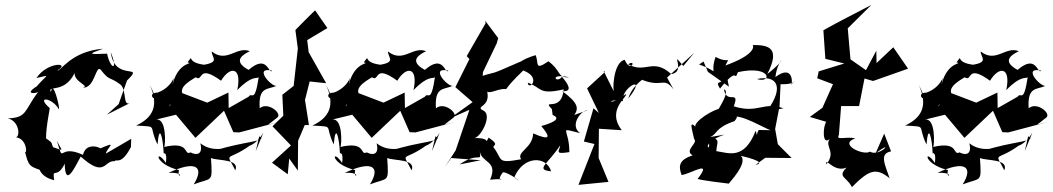

<svg xmlns="http://www.w3.org/2000/svg" viewBox="-20 -693 4279 780"><path d="M462 -270 496 -366C572 -439 445 -358 430 -481C462 -401 428 -412 415 -475C336 -471 338 -474 399 -495C267 -485 225 -400 213 -407C270 -440 172 -443 128 -376C188 -389 173 -393 129 -342C76 -309 126 -312 135 -320C77 -242 91 -215 11 -212C61 -203 64 -128 40 -136C101 -132 87 -37 78 -92C97 -6 102 -20 162 5C133 -53 120 21 200 39C192 -18 210 39 243 -28C245 69 281 -7 308 -57C408 33 402 -43 446 -38C450 -50 472 -18 512 -96L513 -129L410 -69C416 -96 463 -123 385 -89C405 -85 332 -125 317 -64C212 -112 242 -17 211 -121C233 -77 243 -79 196 -95C185 -115 200 -108 167 -131C167 -187 186 -260 181 -255C124 -304 192 -298 220 -248C223 -258 195 -373 187 -319C169 -351 251 -305 291 -415C255 -366 355 -343 315 -337C366 -332 368 -431 389 -410C427 -361 422 -385 470 -349C497 -324 476 -254 513 -277L414 -227Z M1070 -187 1106 -215C1129 -231 1068 -282 1035 -253C1029 -342 1067 -328 1103 -344C1080 -342 1009 -423 1086 -406C1070 -388 1068 -477 990 -409C920 -447 971 -473 995 -485C941 -507 902 -435 840 -484C840 -460 874 -441 809 -430C730 -440 772 -478 742 -440C771 -431 706 -448 681 -350C692 -420 696 -345 621 -317C561 -316 641 -251 589 -347C627 -263 600 -214 533 -183C627 -177 580 -187 620 -106C627 -195 642 -136 645 -70C645 -70 660 -78 654 -31C611 -95 603 -27 707 -2C697 43 743 6 665 9C773 -42 813 -18 767 56C842 27 844 53 837 -51C866 -39 955 -48 936 -1C895 -82 900 -33 997 -103C978 -98 1016 -97 1050 -154L1019 -79L1033 -139C1075 -119 962 -118 853 -81C915 -102 847 -68 794 -111C806 -62 776 -62 754 -74C724 -59 755 -121 647 -96C652 -102 658 -216 613 -207L695 -227L774 -133L890 -243L928 -156L952 -155L1115 -198ZM670 -262C665 -256 668 -292 758 -284C671 -323 753 -365 775 -379C808 -358 780 -436 878 -365C914 -425 964 -423 944 -327C1003 -388 1022 -372 1031 -379C1014 -269 1004 -322 990 -300L909 -254L908 -317L822 -276L717 -316L682 -289Z M1190 0 1191 -121 1218 -185H1235L1219 -287L1238 -362L1305 -355L1234 -481L1228 -530L1310 -579L1260 -651C1233 -625 1206 -598 1180 -571L1190 -496L1173 -344L1127 -308L1131 -223L1087 -180L1162 -102L1085 -32L1149 15L1155 -49Z M1786 -187 1822 -215C1845 -231 1784 -282 1751 -253C1745 -342 1783 -328 1819 -344C1796 -342 1725 -423 1802 -406C1786 -388 1784 -477 1706 -409C1636 -447 1687 -473 1711 -485C1657 -507 1618 -435 1556 -484C1556 -460 1590 -441 1525 -430C1446 -440 1488 -478 1458 -440C1487 -431 1422 -448 1397 -350C1408 -420 1412 -345 1337 -317C1277 -316 1357 -251 1305 -347C1343 -263 1316 -214 1249 -183C1343 -177 1296 -187 1336 -106C1343 -195 1358 -136 1361 -70C1361 -70 1376 -78 1370 -31C1327 -95 1319 -27 1423 -2C1413 43 1459 6 1381 9C1489 -42 1529 -18 1483 56C1558 27 1560 53 1553 -51C1582 -39 1671 -48 1652 -1C1611 -82 1616 -33 1713 -103C1694 -98 1732 -97 1766 -154L1735 -79L1749 -139C1791 -119 1678 -118 1569 -81C1631 -102 1563 -68 1510 -111C1522 -62 1492 -62 1470 -74C1440 -59 1471 -121 1363 -96C1368 -102 1374 -216 1329 -207L1411 -227L1490 -133L1606 -243L1644 -156L1668 -155L1831 -198ZM1386 -262C1381 -256 1384 -292 1474 -284C1387 -323 1469 -365 1491 -379C1524 -358 1496 -436 1594 -365C1630 -425 1680 -423 1660 -327C1719 -388 1738 -372 1747 -379C1730 -269 1720 -322 1706 -300L1625 -254L1624 -317L1538 -276L1433 -316L1398 -289Z M2313 -226C2332 -253 2329 -275 2264 -323C2308 -319 2289 -351 2263 -381C2240 -350 2207 -398 2292 -379C2243 -376 2262 -404 2208 -444C2150 -405 2170 -435 2156 -469C2040 -434 2093 -398 2095 -443C1954 -381 2007 -406 1941 -385L1942 -400L1998 -517L2004 -538L1951 -609L1953 -599L1876 -465L1887 -453L1830 -339L1900 -278L1806 -211L1887 -247L1831 -82L1787 -14L1813 -51L1933 -42L1847 -25C1928 -81 1935 -26 1929 -81C1933 -31 2006 -41 1971 37C2061 27 1982 60 2023 7C2045 4 2125 67 2069 28C2105 -60 2199 -62 2219 3C2152 -4 2206 -26 2256 -103C2253 -79 2230 -65 2293 -75C2293 -174 2243 -175 2337 -152C2293 -182 2339 -245 2367 -245ZM2225 -226C2267 -209 2212 -190 2179 -181C2218 -134 2216 -121 2146 -151C2144 -90 2077 -77 2097 -46C1994 -27 2024 -45 1985 -94C1981 -104 2012 -103 1965 -134C1941 -94 1989 -135 1906 -132C1932 -133 1981 -224 1945 -243C1901 -265 1989 -253 1952 -344C1950 -292 1998 -337 2036 -331C2101 -417 2141 -413 2067 -417C2200 -393 2127 -318 2124 -357C2183 -337 2165 -306 2270 -330C2262 -233 2178 -295 2222 -250Z M2756 -425C2695 -497 2772 -402 2707 -392C2632 -460 2602 -392 2532 -432C2568 -455 2542 -393 2518 -450C2470 -441 2467 -317 2476 -317L2432 -405L2438 -401L2365 -334L2413 -234L2391 -253L2352 -118L2395 -108L2330 58L2452 46L2412 -51L2413 -170L2506 -164C2442 -246 2531 -300 2523 -311C2443 -252 2447 -298 2511 -282C2499 -335 2617 -399 2532 -292C2557 -377 2669 -406 2583 -371C2672 -333 2675 -385 2716 -330L2690 -378L2801 -479L2795 -472Z M2856 -401 2941 -341 2933 -384C2911 -345 2882 -371 2905 -333C2984 -432 2960 -354 2978 -400C3116 -430 3117 -352 3055 -372C3136 -389 3169 -341 3095 -241L3163 -253C3080 -282 3061 -230 2961 -261C2987 -332 2932 -266 2921 -330C2947 -323 2902 -257 2900 -251C2852 -236 2781 -183 2812 -171C2775 -212 2792 -167 2800 -128C2818 -112 2757 -82 2794 -62C2737 -43 2736 -18 2749 18C2789 13 2877 -48 2814 34C2833 40 2922 51 2941 53C2940 51 3022 -32 2989 -60C2989 -60 3105 -35 3049 -23L3089 -52L3196 -51L3140 -107L3129 -169L3147 -262L3151 -351C3223 -348 3212 -381 3193 -345C3201 -351 3204 -435 3130 -380C3141 -467 3193 -467 3097 -392C3151 -497 3105 -511 3038 -510C3044 -501 3041 -468 2927 -427C2947 -468 2940 -432 2887 -462C2859 -382 2915 -398 2820 -431L2838 -443ZM2864 -136C2898 -150 2881 -172 2964 -201C2988 -229 2958 -224 2970 -220C3021 -216 3112 -155 3118 -164L3062 -165C3045 -133 3063 -123 3050 -162C3003 -41 2940 -72 2890 -79C2892 -120 2913 -127 2849 -141C2891 -57 2800 -104 2923 -146Z M3572 -150 3537 -70C3619 -132 3554 -53 3514 -77C3490 -59 3383 -107 3455 -131C3415 -140 3375 -120 3388 -145L3397 -262H3470L3492 -374L3527 -364L3669 -414L3609 -501L3541 -437L3540 -487L3498 -408L3435 -452L3424 -578L3520 -673C3456 -639 3388 -606 3325 -570L3333 -454L3410 -435L3306 -403L3300 -375L3364 -351L3321 -255L3270 -218L3337 -198C3324 -185 3318 -98 3351 -129C3328 -97 3379 -79 3337 -25C3331 -68 3385 52 3463 -50C3361 31 3413 13 3441 67C3510 -2 3538 -14 3594 31C3575 -25 3551 -69 3600 -78Z M4194 -187 4230 -215C4253 -231 4192 -282 4159 -253C4153 -342 4191 -328 4227 -344C4204 -342 4133 -423 4210 -406C4194 -388 4192 -477 4114 -409C4044 -447 4095 -473 4119 -485C4065 -507 4026 -435 3964 -484C3964 -460 3998 -441 3933 -430C3854 -440 3896 -478 3866 -440C3895 -431 3830 -448 3805 -350C3816 -420 3820 -345 3745 -317C3685 -316 3765 -251 3713 -347C3751 -263 3724 -214 3657 -183C3751 -177 3704 -187 3744 -106C3751 -195 3766 -136 3769 -70C3769 -70 3784 -78 3778 -31C3735 -95 3727 -27 3831 -2C3821 43 3867 6 3789 9C3897 -42 3937 -18 3891 56C3966 27 3968 53 3961 -51C3990 -39 4079 -48 4060 -1C4019 -82 4024 -33 4121 -103C4102 -98 4140 -97 4174 -154L4143 -79L4157 -139C4199 -119 4086 -118 3977 -81C4039 -102 3971 -68 3918 -111C3930 -62 3900 -62 3878 -74C3848 -59 3879 -121 3771 -96C3776 -102 3782 -216 3737 -207L3819 -227L3898 -133L4014 -243L4052 -156L4076 -155L4239 -198ZM3794 -262C3789 -256 3792 -292 3882 -284C3795 -323 3877 -365 3899 -379C3932 -358 3904 -436 4002 -365C4038 -425 4088 -423 4068 -327C4127 -388 4146 -372 4155 -379C4138 -269 4128 -322 4114 -300L4033 -254L4032 -317L3946 -276L3841 -316L3806 -289Z"/></svg>

Font: Charger Distortion
Style: 2It
Weight: 400
Designer: Jasper
Foundry: Cannot Into Space Fonts
Version: Version 0.98